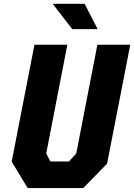

<svg xmlns="http://www.w3.org/2000/svg" viewBox="-20 -958 684 978"><path d="M121 0H404L525.5 -124.5L643.5 -730H476L368.5 -176.5L331.5 -135.5H236.5L215.5 -176.5L323 -730H155.5L39.5 -134.5ZM248.5 -938.5 348 -809.5H477.5L411 -938.5Z"/></svg>

Font: Monaspace Krypton ExtraBold
Style: Italic
Weight: 800
Italic angle: -11°
Designer: Riley Cran & the Lettermatic Team
Foundry: Lettermatic
Version: Version 1.101 (Monaspace Krypton)